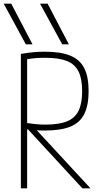

<svg xmlns="http://www.w3.org/2000/svg" viewBox="-29 -1020 549 1040"><path d="M111 -780 -9 -1000H32L147 -780ZM308 -780 188 -1000H229L344 -780ZM84 -728Q125 -735 155.5 -737.5Q186 -740 214 -740Q300 -740 352 -718.5Q404 -697 427.5 -650.5Q451 -604 451 -526Q451 -450 427.5 -402.5Q404 -355 352 -334Q300 -313 214 -313Q187 -313 159.5 -315Q132 -317 96 -323L105 -355Q140 -350 165 -347.5Q190 -345 216 -345Q290 -345 333.5 -362.5Q377 -380 396.5 -420Q416 -460 416 -526Q416 -593 396.5 -632.5Q377 -672 333.5 -689.5Q290 -707 216 -707Q189 -707 162 -705Q135 -703 100 -696L118 -718V0H84ZM417 0 110 -333H153L461 0Z"/></svg>

Font: M PLUS 1 Code ExtraLight
Style: Regular
Weight: 250
Designer: Coji Morishita
Foundry: UNDERFOREST DESIGN
Version: Version 1.002